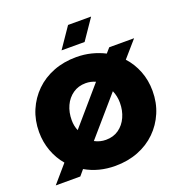

<svg xmlns="http://www.w3.org/2000/svg" viewBox="-161 -1056 1132 1205"><g transform="rotate(-20 405.0 -453.5)"><path d="M405 13Q294 13 206 -38L174 0H10L110 -116Q70 -163 48 -223Q26 -283 26 -350Q26 -428 54 -494Q82 -560 132.5 -609.5Q183 -659 252.5 -686Q322 -713 405 -713Q458 -713 505.5 -701Q553 -689 594 -668L622 -700H788L693 -591Q736 -544 760 -482.5Q784 -421 784 -350Q784 -272 756 -206Q728 -140 677.5 -90.5Q627 -41 557.5 -14Q488 13 405 13ZM258 -279 470 -525Q439 -539 405 -539Q356 -539 319.5 -513.5Q283 -488 263.5 -445.5Q244 -403 244 -350Q244 -312 258 -279ZM405 -161Q455 -161 491 -186.5Q527 -212 546.5 -255Q566 -298 566 -350Q566 -394 549 -433L330 -180Q365 -161 405 -161ZM334 -784 427 -920H581L488 -784Z"/></g></svg>

Font: MuseoModerno Black
Style: Regular
Weight: 900
Designer: Pablo Cosgaya, Héctor Gatti, Marcela Romero, and the Authors of The MuseoModerno Project.
Foundry: Omnibus-Type Team
Version: Version 1.001